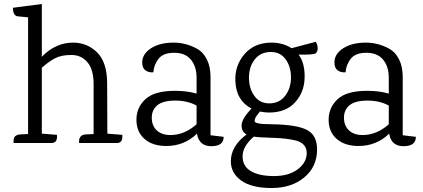

<svg xmlns="http://www.w3.org/2000/svg" viewBox="-20 -718 2126 964"><path d="M567 0H377V-8Q377 -40 409 -43L450 -45V-296Q450 -369 419 -405.5Q388 -442 338.5 -442Q289 -442 257.5 -426Q226 -410 190 -378V-47L266 -41Q270 0 238 0H48V-8Q48 -32 62 -38Q69 -42 79 -43L121 -45V-631L69 -636Q45 -639 45 -679L190 -698V-433Q259 -504 347 -504Q417 -504 467 -455.5Q517 -407 518 -302L519 -47L594 -41Q598 0 567 0Z M1103 -31Q1103 16 1041 16Q979 16 969 -47Q905 15 815 15Q746 15 705.5 -20.5Q665 -56 665 -117Q665 -178 710 -220Q755 -262 859 -262Q920 -262 967 -248V-327Q967 -384 938.5 -418.5Q910 -453 855 -453Q800 -453 776.5 -423.5Q753 -394 750 -355Q726 -353 710 -365Q694 -377 694 -404Q694 -447 738 -475.5Q782 -504 852 -504Q913 -504 968 -474Q999 -458 1018 -421Q1037 -384 1037 -331V-39ZM967 -188Q921 -213 860 -213Q799 -213 770.5 -190Q742 -167 742 -127Q742 -87 767 -63.5Q792 -40 836 -40Q906 -40 967 -94Z M1319 -95 1349 -94Q1471 -92 1521.5 -65.5Q1572 -39 1572 32Q1572 119 1508 172.5Q1444 226 1343.5 226Q1243 226 1191 188.5Q1139 151 1139 92Q1139 16 1218 -43Q1193 -56 1193 -88.5Q1193 -121 1243 -173Q1167 -212 1162 -307Q1157 -387 1207 -445.5Q1257 -504 1343 -504Q1400 -504 1444 -476L1565 -508Q1574 -496 1575 -478Q1576 -460 1565 -450Q1549 -442 1479 -444Q1511 -402 1509.5 -328.5Q1508 -255 1461.5 -204Q1415 -153 1331 -153Q1308 -153 1285 -158Q1245 -111 1265 -102Q1283 -95 1319 -95ZM1258.5 -419Q1230 -382 1230 -328Q1230 -274 1257.5 -236Q1285 -198 1334.5 -199Q1384 -200 1412.5 -238Q1441 -276 1441 -329.5Q1441 -383 1414 -420.5Q1387 -458 1337 -457Q1287 -456 1258.5 -419ZM1520 50Q1520 3 1467 -12Q1421 -24 1349.5 -26Q1278 -28 1254 -32Q1198 17 1198 67Q1198 117 1240 141.5Q1282 166 1356 166Q1430 166 1475 132Q1520 98 1520 50Z M2068 -31Q2068 16 2006 16Q1944 16 1934 -47Q1870 15 1780 15Q1711 15 1670.5 -20.5Q1630 -56 1630 -117Q1630 -178 1675 -220Q1720 -262 1824 -262Q1885 -262 1932 -248V-327Q1932 -384 1903.5 -418.5Q1875 -453 1820 -453Q1765 -453 1741.5 -423.5Q1718 -394 1715 -355Q1691 -353 1675 -365Q1659 -377 1659 -404Q1659 -447 1703 -475.5Q1747 -504 1817 -504Q1878 -504 1933 -474Q1964 -458 1983 -421Q2002 -384 2002 -331V-39ZM1932 -188Q1886 -213 1825 -213Q1764 -213 1735.5 -190Q1707 -167 1707 -127Q1707 -87 1732 -63.5Q1757 -40 1801 -40Q1871 -40 1932 -94Z"/></svg>

Font: Karma
Style: Regular
Weight: 400
Designer: Joana Correia
Foundry: Indian Type Foundry
Version: Version 1.202;PS 1.0;hotconv 1.0.78;makeotf.lib2.5.61930; tt